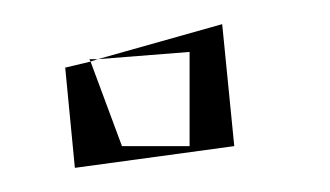

<svg xmlns="http://www.w3.org/2000/svg" viewBox="-20 -132 273 159"><path d="M34 -76 42 7 174 -11 164 -112 61 -83 137 -89V-11H81L55 -81ZM54 -83H61L55 -81Z"/></svg>

Font: Quebrada
Style: Regular
Weight: 400
Designer: deFharo
Foundry: deFharo
Version: Version 1.034 2012